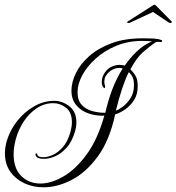

<svg xmlns="http://www.w3.org/2000/svg" viewBox="-20 -749 751 817"><path d="M166 48Q120 48 83 30.5Q46 13 23.5 -19Q1 -51 1 -96Q1 -109 3 -122.5Q5 -136 9 -150Q23 -196 53.5 -234.5Q84 -273 125 -296.5Q166 -320 211 -320Q245 -320 275 -297Q305 -274 305 -228Q305 -210 299 -189Q286 -145 262.5 -119.5Q239 -94 213.5 -83.5Q188 -73 167 -73Q137 -73 132 -87Q129 -95 133.5 -96Q138 -97 139 -91Q141 -80 165 -80Q182 -80 204 -89.5Q226 -99 247 -122.5Q268 -146 280 -188Q286 -211 286 -229Q286 -271 261 -290.5Q236 -310 207 -310Q169 -310 136.5 -288.5Q104 -267 81 -232Q58 -197 47 -156Q38 -122 38 -93Q38 -32 70.5 0Q103 32 152 32Q198 32 250.5 1.5Q303 -29 349.5 -93Q396 -157 424 -257Q390 -255 357.5 -266Q325 -277 304.5 -301.5Q284 -326 284 -363Q284 -399 303 -438Q322 -477 360 -510.5Q398 -544 454.5 -565Q511 -586 587 -586Q613 -586 633 -585Q653 -584 665 -579Q670 -579 670 -575Q670 -570 663 -570Q663 -570 660.5 -570.5Q658 -571 653 -571Q644 -571 639 -567Q616 -551 588.5 -527Q561 -503 535 -454Q549 -440 557.5 -425Q566 -410 566 -382Q566 -348 551 -324Q536 -300 514 -284.5Q492 -269 470 -262Q446 -151 396 -83Q346 -15 285 16.5Q224 48 166 48ZM428 -269Q440 -321 457 -366.5Q474 -412 502 -458Q498 -459 494.5 -459.5Q491 -460 487 -460Q473 -460 457.5 -452Q442 -444 431 -427Q427 -422 425.5 -414.5Q424 -407 424 -400Q424 -390 427 -384Q427 -384 427 -378Q427 -372 421 -376Q413 -384 413 -400Q413 -416 421 -432Q434 -455 452.5 -464Q471 -473 489 -473Q501 -473 511 -470Q534 -504 563.5 -531.5Q593 -559 627 -573Q619 -574 607.5 -574.5Q596 -575 585 -575Q525 -575 474.5 -554Q424 -533 387 -499.5Q350 -466 330 -428.5Q310 -391 310 -357Q310 -322 327.5 -303Q345 -284 372 -276.5Q399 -269 428 -269ZM473 -278Q485 -282 503 -295.5Q521 -309 535.5 -331.5Q550 -354 550 -385Q550 -408 544.5 -420Q539 -432 528 -442Q499 -384 473 -278ZM532 -652Q528 -650 523 -652Q518 -654 524 -658L629 -725Q636 -729 638 -729Q640 -729 644 -725L710 -658Q711 -657 711 -655Q711 -652 707.5 -651.5Q704 -651 700 -652L631 -698Z"/></svg>

Font: Gwendolyn
Style: Regular
Weight: 400
Designer: Robert E. Leuschke
Foundry: Robert E. Leuschke
Version: Version 1.010; ttfautohint (v1.8.3)